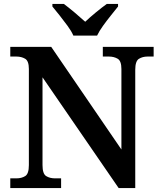

<svg xmlns="http://www.w3.org/2000/svg" viewBox="-20 -951 819 971"><path d="M32 0V-49H63Q89 -49 107.5 -60.5Q126 -72 126 -116V-602Q126 -643 107 -654Q88 -665 63 -665H32V-714H239L594 -195V-602Q594 -643 575 -654Q556 -665 531 -665H500V-714H757V-665H726Q701 -665 682.5 -653.5Q664 -642 664 -598V0H580L195 -560V-116Q195 -72 213.5 -60.5Q232 -49 258 -49H289V0ZM351 -771Q341 -794 321.5 -820.5Q302 -847 281.5 -873Q261 -899 245 -918V-931H303Q326 -914 357 -888Q388 -862 411 -841Q433 -862 464.5 -888Q496 -914 520 -931H577V-918Q562 -899 541 -873Q520 -847 501 -820.5Q482 -794 471 -771Z"/></svg>

Font: Noto Serif NP Hmong SemiBold
Style: Regular
Weight: 600
Designer: Dalton Maag Ltd
Foundry: Dalton Maag Ltd
Version: Version 1.001; ttfautohint (v1.8.4.7-5d5b)